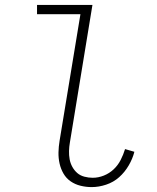

<svg xmlns="http://www.w3.org/2000/svg" viewBox="-20 -755 640 783"><path d="M354 8Q331 8 308.5 2.5Q286 -3 268 -15.5Q250 -28 239 -47Q228 -66 223 -88Q218 -110 218.5 -133.5Q219 -157 223 -181L308 -697H131V-735H357L265 -174Q262 -157 261.5 -139.5Q261 -122 264 -105.5Q267 -89 275 -74.5Q283 -60 295 -49.5Q307 -39 324 -34.5Q341 -30 358 -30Q381 -30 403.5 -39Q426 -48 443.5 -64.5Q461 -81 472 -102.5Q483 -124 490 -147L528 -136Q521 -108 505 -80.5Q489 -53 466 -32.5Q443 -12 413 -2Q383 8 354 8Z"/></svg>

Font: Iosevka Extralight Extended
Style: Italic
Weight: 200
Width: 7
Italic angle: -9°
Monospace: yes
Designer: Belleve Invis
Foundry: Belleve Invis
Version: Version 32.5.0; ttfautohint (v1.8.4)